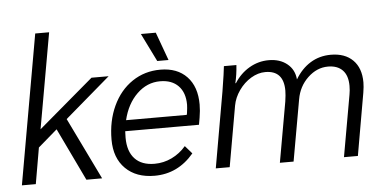

<svg xmlns="http://www.w3.org/2000/svg" viewBox="-51 -841 1902 949"><g transform="rotate(-5 900.0 -366.0)"><path d="M271 -307 420 0H342L217 -261L122 -179L91 0H22L153 -742H222L138 -268L411 -500H496Z M932 -322Q932 -291 926 -256L920 -222H554Q553 -212 553 -190Q553 -122 587 -85.5Q621 -49 685 -49Q730 -49 770.5 -68.5Q811 -88 841 -123L875 -84Q796 10 680 10Q589 10 536 -42.5Q483 -95 483 -186Q483 -279 517.5 -353Q552 -427 613.5 -468.5Q675 -510 753 -510Q837 -510 884.5 -460Q932 -410 932 -322ZM870 -326Q870 -386 837.5 -419.5Q805 -453 747 -453Q682 -453 632 -404.5Q582 -356 563 -276H864L866 -284Q870 -314 870 -326ZM673 -694H747L798 -554H742Z M1050 -376Q1066 -475 1068 -500H1130Q1127 -453 1117 -411H1120Q1149 -457 1194 -483.5Q1239 -510 1291 -510Q1346 -510 1382 -481Q1418 -452 1422 -403Q1453 -455 1498 -482.5Q1543 -510 1599 -510Q1669 -510 1708.5 -470.5Q1748 -431 1748 -360Q1748 -339 1743 -309L1689 0H1620L1674 -305Q1678 -326 1678 -349Q1678 -400 1652.5 -426.5Q1627 -453 1580 -453Q1525 -453 1480 -410.5Q1435 -368 1424 -304L1370 0H1302L1355 -299Q1360 -332 1360 -353Q1360 -453 1269 -453Q1233 -453 1198 -432Q1163 -411 1138 -375.5Q1113 -340 1106 -301L1053 0H984Z"/></g></svg>

Font: Sarabun Light
Style: Italic
Weight: 300
Italic angle: -10°
Designer: Suppakit Chalermlarp | Katatrad Co.,Ltd.
Foundry: Cadson Demak Co.,Ltd.
Version: Version 1.000; ttfautohint (v1.6)